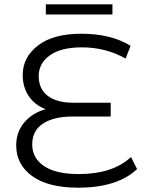

<svg xmlns="http://www.w3.org/2000/svg" viewBox="-20 -862 674 888"><path d="M500 -842V-795H192V-842ZM586 -136 614 -80Q523 6 341 6Q203 6 129 -47.5Q55 -101 55 -189Q55 -252 92.5 -296Q130 -340 191 -357Q141 -376 113 -417.5Q85 -459 85 -515Q85 -597 155.5 -651.5Q226 -706 356 -706Q494 -706 584 -650L561 -591Q469 -643 359 -643Q262 -643 210.5 -606Q159 -569 159 -510Q159 -451 200.5 -419Q242 -387 318 -387H492V-323H315Q229 -323 179 -290.5Q129 -258 129 -194Q129 -131 183.5 -94Q238 -57 344 -57Q502 -57 586 -136Z"/></svg>

Font: Montserrat Alternates
Style: Regular
Weight: 400
Designer: Julieta Ulanovsky
Foundry: Julieta Ulanovsky
Version: Version 7.200;PS 007.200;hotconv 1.0.88;makeotf.lib2.5.64775